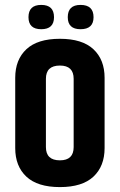

<svg xmlns="http://www.w3.org/2000/svg" viewBox="-20 -752 488 782"><path d="M96 -682Q96 -732 148 -732Q200 -732 200 -682Q200 -633 148 -633Q96 -633 96 -682ZM256 -682Q256 -732 308 -732Q361 -732 361 -682Q361 -633 308 -633Q256 -633 256 -682ZM42 -435Q42 -509 87.5 -551.5Q133 -594 224 -594Q315 -594 360.5 -551.5Q406 -509 406 -435V-149Q406 -75 360.5 -32.5Q315 10 224 10Q133 10 87.5 -32.5Q42 -75 42 -149ZM280 -431Q280 -485 224 -485Q167 -485 167 -431V-153Q167 -99 224 -99Q280 -99 280 -153Z"/></svg>

Font: Khand ExtraBold
Style: Regular
Weight: 800
Designer: Sanchit Sawaria and Jyotish Sonowal (Devanagari), Satya Rajpurohit (Latin)
Foundry: Indian Type Foundry
Version: Version 2.000;PS 1.0;hotconv 1.0.79;makeotf.lib2.5.61930